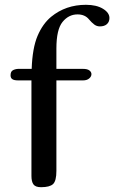

<svg xmlns="http://www.w3.org/2000/svg" viewBox="-20 -780 476 800"><path d="M55 -493H112Q115 -580 136.5 -630.5Q158 -681 193 -710Q254 -760 338 -760Q382 -760 409 -743.5Q436 -727 436 -705Q436 -689 425.5 -679.5Q415 -670 396 -670Q383 -670 372.5 -678Q362 -686 351 -699Q334 -720 303 -720Q266 -720 240.5 -688.5Q215 -657 215 -578V-493H326Q344 -493 352.5 -486.5Q361 -480 361 -471Q361 -461 351.5 -453Q342 -445 326 -445H215V-68Q215 -26 201 -13Q187 0 151 0Q128 0 119.5 -11.5Q111 -23 111 -47V-445H56Q39 -445 31.5 -450Q24 -455 24 -466Q24 -481 32.5 -486.5Q41 -492 55 -493Z"/></svg>

Font: Marmelad for Arash.Academy
Style: Regular
Weight: 400
Designer: Manvel Shmavonyan
Foundry: Cyreal
Version: Version 1.110;Glyphs 3.2 (3202)